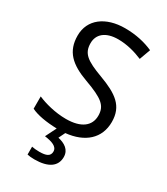

<svg xmlns="http://www.w3.org/2000/svg" viewBox="-232 -824 1012 1164"><g transform="rotate(30 274.5 -242.0)"><path d="M356 139C356 88 317 64 269 53L291 8C421 -5 502 -76 502 -191C502 -303 433 -350 307 -397C191 -440 151 -469 151 -541C151 -603 197 -645 286 -645C348 -645 407 -628 457 -607L485 -684C431 -708 366 -724 288 -724C153 -724 60 -655 60 -542C60 -431 122 -374 244 -330C373 -283 412 -253 412 -183C412 -112 357 -68 251 -68C175 -68 99 -89 51 -110V-24C93 -3 158 8 232 10L194 86C245 93 285 106 285 141C285 174 259 185 211 185C192 185 170 183 158 180V235C169 238 188 240 208 240C306 240 356 203 356 139Z"/></g></svg>

Font: Noto Sans Mro
Style: Regular
Weight: 400
Designer: Monotype Design Team
Foundry: Monotype Imaging Inc.
Version: Version 2.001